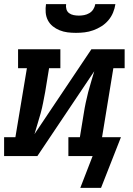

<svg xmlns="http://www.w3.org/2000/svg" viewBox="-27 -760 647 935"><path d="M343 -600Q322 -600 302 -602.5Q282 -605 263.5 -612.5Q245 -620 230 -632Q215 -644 206 -661.5Q197 -679 195.5 -699.5Q194 -720 197 -740H295Q293 -727 296.5 -715Q300 -703 309.5 -696Q319 -689 331.5 -686.5Q344 -684 357 -684Q370 -684 383 -686.5Q396 -689 408 -696Q420 -703 427.5 -715Q435 -727 437 -740H535Q532 -719 523.5 -698.5Q515 -678 500.5 -661Q486 -644 467 -632Q448 -620 427 -612.5Q406 -605 385 -602.5Q364 -600 343 -600ZM465 155H364L424 0H306V-92H362L381 -208Q385 -234 390.5 -260Q396 -286 402.5 -311.5Q409 -337 417 -362.5Q425 -388 432 -413L155 0H-7V-92H48L104 -428H61V-520H267V-428H212L193 -312Q188 -286 183 -260Q178 -234 171 -208.5Q164 -183 156 -157.5Q148 -132 141 -107L418 -520H580V-428H525L470 -92H562Z"/></svg>

Font: Iosevka Etoile SmBdObl
Style: Regular
Weight: 600
Italic angle: -9°
Designer: Belleve Invis
Foundry: Belleve Invis
Version: Version 15.5.2; ttfautohint (v1.8.4)